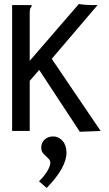

<svg xmlns="http://www.w3.org/2000/svg" viewBox="-20 -648 540 950"><path d="M174 -302 127 -248V0H40V-623H136V-615Q130 -609 128.5 -602Q127 -595 127 -578V-347L370 -628Q382 -626 398.5 -624.5Q415 -623 429 -623H463L236 -357L478 0L375 4ZM211 282 173 249Q198 225 213.5 199.5Q229 174 229 157Q229 145 218 135Q207 125 195.5 113Q184 101 184 83Q184 58 201 42.5Q218 27 243 27Q270 27 289.5 49Q309 71 309 107Q309 181 211 282Z"/></svg>

Font: Inconsolata Medium
Style: Regular
Weight: 500
Monospace: yes
Designer: Raph Levien, Cyreal, Brenton Simpson
Foundry: Raph Levien, Cyreal, Google
Version: Version 3.001; ttfautohint (v1.8.2.53-6de2)